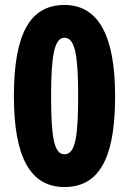

<svg xmlns="http://www.w3.org/2000/svg" viewBox="-20 -744 521 774"><path d="M444 -357C444 -601 376 -724 240 -724C102 -724 36 -609 36 -357C36 -105 105 10 240 10C400 10 444 -145 444 -357ZM186 -357C186 -514 198 -592 240 -592C284 -592 295 -514 295 -357C295 -194 284 -122 240 -122C197 -122 186 -194 186 -357Z"/></svg>

Font: Noto Sans Arabic UI XCn XBd
Style: Regular
Weight: 800
Width: 2
Designer: Monotype Design Team, Nadine Chahine and Nizar Qandah
Foundry: Monotype Imaging Inc.
Version: Version 2.010